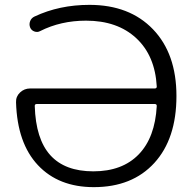

<svg xmlns="http://www.w3.org/2000/svg" viewBox="-20 -760 785 790"><path d="M131 -332Q123 -332 123 -324Q127 -188 187 -121.5Q247 -55 364 -55Q483 -55 550.5 -124.5Q618 -194 625 -324Q625 -332 617 -332ZM366 10Q221 10 136 -80.5Q51 -171 46 -339Q45 -363 62.5 -379.5Q80 -396 104 -396H617Q625 -396 625 -404Q618 -531 540.5 -603Q463 -675 334 -675Q230 -675 145 -632Q134 -626 121.5 -630.5Q109 -635 104 -647Q99 -660 104 -673Q109 -686 122 -692Q224 -740 348 -740Q513 -740 609.5 -639.5Q706 -539 706 -365Q706 -189 615 -89.5Q524 10 366 10Z"/></svg>

Font: Rounded Mplus 1c
Style: Regular
Weight: 400
Version: Version 1.059.20150529